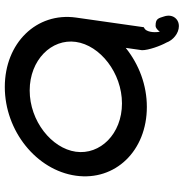

<svg xmlns="http://www.w3.org/2000/svg" viewBox="-3 -622 757 791"><g transform="rotate(-90 375.5 -226.5)"><path d="M598.4 -292.6C584.4 -192.7 470.6 -102.5 344.9 -102.5C219.1 -102.5 131.9 -192.7 145.9 -292.6C160 -392.5 272.6 -482.7 398.3 -482.7C524 -482.7 612.4 -392.5 598.4 -292.6ZM640.3 53.4C634.9 25 641.5 -3 653.7 -9.7L658.9 -12.6L698.6 -291.7C721.4 -454.2 594 -585.2 412.7 -585.2C231.4 -585.2 70 -454.6 47.2 -292.6C24.4 -130.6 149.2 0 330.5 0C420.3 0 505.2 -32.2 573.8 -87C570.8 -65.8 567.6 -44.4 564.3 -20.7L564.2 -20.3L564.2 -20C564 6.7 581.9 56.2 595.7 80.8C605.2 107.4 633.2 132 663.7 132C686.4 132 703.2 116.7 706 96.3C707.1 88.3 706.2 79.9 703.5 71.6C695.9 48.2 694.8 36 665.3 36C654.4 36 646.6 45.6 640.3 53.4Z"/></g></svg>

Font: Hi.
Style: Black
Weight: 400
Designer: Mew Too, Robert Jablonski
Foundry: Cannot Into Space Fonts
Version: Version 1.996